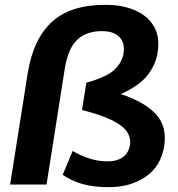

<svg xmlns="http://www.w3.org/2000/svg" viewBox="-20 -765 737 796"><path d="M22 0 95 -462Q118 -604 195.5 -674.5Q273 -745 416 -745Q488 -745 540.5 -722Q593 -699 618.5 -655Q644 -611 633 -545Q626 -499 593 -455Q560 -411 481 -375Q578 -343 625.5 -292.5Q673 -242 661 -160Q647 -75 583.5 -32Q520 11 432 11Q366 11 320.5 -2.5Q275 -16 240 -40L281 -139Q316 -119 352 -107.5Q388 -96 425 -96Q466 -96 490 -114Q514 -132 519 -165Q523 -193 507 -218Q491 -243 446.5 -265.5Q402 -288 320 -309L338 -422Q423 -446 454.5 -476Q486 -506 492 -543Q499 -586 475.5 -611Q452 -636 402 -636Q339 -636 301 -601Q263 -566 249 -483L173 0Z"/></svg>

Font: Mulish ExtraBold
Style: Italic
Weight: 800
Italic angle: -9°
Designer: Vernon Adams
Foundry: Vernon Adams
Version: Version 3.603; ttfautohint (v1.8.3)